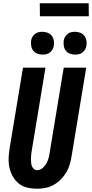

<svg xmlns="http://www.w3.org/2000/svg" viewBox="-20 -1150 565 1178"><path d="M207 8Q176 8 147 1Q118 -6 96 -23.5Q74 -41 59.5 -66Q45 -91 38.5 -119.5Q32 -148 33 -178.5Q34 -209 39 -240L121 -735H259L174 -221Q172 -209 171 -197.5Q170 -186 170 -174.5Q170 -163 171 -151.5Q172 -140 176 -130Q180 -120 188.5 -113Q197 -106 208 -106Q225 -106 239.5 -117.5Q254 -129 263 -144.5Q272 -160 277 -176.5Q282 -193 284 -209L371 -735H509L419 -190Q415 -165 407.5 -140Q400 -115 386 -91.5Q372 -68 352 -48Q332 -28 308 -15Q284 -2 258 3Q232 8 207 8ZM441 -815Q424 -815 408.5 -821Q393 -827 383.5 -839.5Q374 -852 371.5 -868.5Q369 -885 371 -902Q373 -914 379.5 -924.5Q386 -935 395.5 -942.5Q405 -950 417 -952.5Q429 -955 440 -955Q457 -955 472.5 -949Q488 -943 497.5 -930.5Q507 -918 510 -901.5Q513 -885 510 -868Q508 -856 501.5 -845.5Q495 -835 485.5 -827.5Q476 -820 464 -817.5Q452 -815 441 -815ZM241 -815Q224 -815 208.5 -821Q193 -827 183.5 -839.5Q174 -852 171.5 -868.5Q169 -885 171 -902Q173 -914 179.5 -924.5Q186 -935 195.5 -942.5Q205 -950 217 -952.5Q229 -955 240 -955Q257 -955 272.5 -949Q288 -943 297.5 -930.5Q307 -918 310 -901.5Q313 -885 310 -868Q308 -856 301.5 -845.5Q295 -835 285.5 -827.5Q276 -820 264 -817.5Q252 -815 241 -815ZM225 -1050 224 -1130H524L525 -1050Z"/></svg>

Font: Iosevka SS18 Heavy
Style: Italic
Weight: 900
Italic angle: -9°
Monospace: yes
Designer: Belleve Invis
Foundry: Belleve Invis
Version: Version 25.1.1; ttfautohint (v1.8.4)